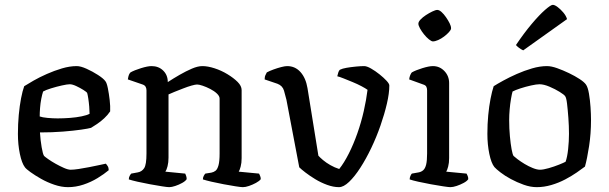

<svg xmlns="http://www.w3.org/2000/svg" viewBox="-20 -773 2515 793"><path d="M261 0Q234 0 204.5 -10Q175 -20 149.5 -34.5Q124 -49 106 -62Q88 -75 83 -82Q70 -99 62 -137.5Q54 -176 54 -220Q54 -261 57.5 -298.5Q61 -336 67 -367Q73 -398 80 -417Q94 -426 118.5 -440Q143 -454 173.5 -467.5Q204 -481 236 -490.5Q268 -500 297 -500Q313 -500 337.5 -489Q362 -478 384.5 -463.5Q407 -449 415 -438Q421 -431 425.5 -408.5Q430 -386 433 -360Q436 -334 435 -313Q425 -298 410.5 -284.5Q396 -271 381 -261Q366 -251 356 -245Q346 -242 315 -237.5Q284 -233 240 -229.5Q196 -226 145 -226Q147 -194 152 -165Q157 -136 162 -129Q166 -125 179.5 -115.5Q193 -106 210 -96.5Q227 -87 244 -79.5Q261 -72 272 -72Q284 -72 304.5 -75Q325 -78 347.5 -82.5Q370 -87 389 -91Q408 -95 417 -97Q421 -93 425 -86.5Q429 -80 429 -70Q410 -54 383 -37.5Q356 -21 324.5 -10.5Q293 0 261 0ZM218 -284Q243 -284 269 -286Q295 -288 317 -292.5Q339 -297 350 -303Q350 -315 348.5 -333Q347 -351 344.5 -367Q342 -383 340 -389Q338 -393 324.5 -401.5Q311 -410 295 -417.5Q279 -425 268 -425Q258 -425 235.5 -420Q213 -415 190.5 -408Q168 -401 158 -395Q154 -383 150.5 -365Q147 -347 145.5 -327.5Q144 -308 144 -292Q155 -288 176.5 -286Q198 -284 218 -284Z M679 0Q671 0 649 -3.5Q627 -7 599.5 -12Q572 -17 548 -22.5Q524 -28 512 -32Q512 -40 515.5 -46.5Q519 -53 522 -56L549 -61Q566 -64 575.5 -78.5Q585 -93 585 -139V-400Q585 -408 581.5 -414.5Q578 -421 569 -424L508 -445Q510 -458 512.5 -464Q515 -470 519 -474Q535 -483 562.5 -491.5Q590 -500 606 -500Q635 -500 654 -481.5Q673 -463 673 -434Q696 -449 722 -464Q748 -479 772.5 -489.5Q797 -500 816 -500Q838 -500 866 -491Q894 -482 919.5 -466.5Q945 -451 961.5 -434.5Q978 -418 978 -401V-120Q978 -100 974 -85Q970 -70 966 -64L1050 -56Q1052 -52 1054.5 -46Q1057 -40 1057 -33Q1051 -25 1037 -17.5Q1023 -10 1008.5 -5Q994 0 983 0Q975 0 953 -3.5Q931 -7 904 -12Q877 -17 853.5 -22.5Q830 -28 818 -32Q818 -40 821.5 -46.5Q825 -53 828 -56L853 -60Q863 -62 870.5 -68Q878 -74 882.5 -90.5Q887 -107 887 -139V-366Q887 -376 876 -386.5Q865 -397 848.5 -405.5Q832 -414 817 -419Q802 -424 794 -424Q787 -424 771 -419.5Q755 -415 736 -407.5Q717 -400 700.5 -393.5Q684 -387 676 -383V-122Q676 -102 672 -86.5Q668 -71 663 -64L745 -56Q747 -52 749 -46Q751 -40 751 -33Q746 -25 732.5 -17.5Q719 -10 704 -5Q689 0 679 0Z M1380 0Q1357 0 1331 -9.5Q1305 -19 1282 -33Q1259 -47 1241.5 -60.5Q1224 -74 1216 -82L1163 -361Q1159 -378 1153 -398.5Q1147 -419 1126 -427L1073 -445Q1073 -457 1077 -464Q1081 -471 1082 -474Q1093 -480 1109.5 -486Q1126 -492 1141.5 -496Q1157 -500 1166 -500Q1199 -500 1221 -475.5Q1243 -451 1250 -409L1295 -130Q1301 -123 1314 -112Q1327 -101 1344.5 -91Q1362 -81 1381 -75Q1401 -100 1420.5 -138.5Q1440 -177 1456 -222.5Q1472 -268 1482.5 -314.5Q1493 -361 1498 -402Q1490 -408 1473 -417Q1456 -426 1436.5 -434Q1417 -442 1399.5 -449Q1382 -456 1373 -458Q1375 -467 1377.5 -474.5Q1380 -482 1384 -485Q1394 -490 1411.5 -493Q1429 -496 1449.5 -498Q1470 -500 1484 -500Q1495 -500 1512.5 -490Q1530 -480 1547.5 -466Q1565 -452 1576.5 -439.5Q1588 -427 1588 -420Q1588 -388 1578 -345Q1568 -302 1551.5 -254.5Q1535 -207 1513.5 -162Q1492 -117 1468.5 -80.5Q1445 -44 1422 -22Q1399 0 1380 0Z M1840 0Q1833 0 1810 -3.5Q1787 -7 1759.5 -12Q1732 -17 1707.5 -22.5Q1683 -28 1672 -32Q1672 -39 1675 -46Q1678 -53 1681 -56L1709 -61Q1720 -63 1728 -70Q1736 -77 1740 -93Q1744 -109 1744 -139V-400Q1744 -408 1741 -414.5Q1738 -421 1728 -424L1670 -445Q1671 -455 1674.5 -463Q1678 -471 1681 -474Q1697 -483 1724.5 -491.5Q1752 -500 1768 -500Q1796 -500 1815.5 -479.5Q1835 -459 1835 -430V-120Q1835 -100 1831 -85Q1827 -70 1823 -64L1907 -56Q1909 -52 1911.5 -46.5Q1914 -41 1914 -33Q1909 -25 1895 -17.5Q1881 -10 1866 -5Q1851 0 1840 0ZM1768 -602Q1762 -602 1751.5 -610.5Q1741 -619 1731 -631.5Q1721 -644 1714.5 -656Q1708 -668 1708 -675Q1708 -683 1717 -692.5Q1726 -702 1739 -710.5Q1752 -719 1765.5 -725.5Q1779 -732 1786 -732Q1794 -732 1803.5 -723.5Q1813 -715 1822 -702Q1831 -689 1837 -677Q1843 -665 1843 -656Q1843 -650 1834.5 -640.5Q1826 -631 1814 -622Q1802 -613 1789.5 -607.5Q1777 -602 1768 -602Z M2197 0Q2171 0 2143 -10Q2115 -20 2090 -33.5Q2065 -47 2047 -61Q2029 -75 2022 -83Q2009 -99 2001 -137.5Q1993 -176 1993 -220Q1993 -261 1996.5 -297.5Q2000 -334 2006 -365Q2012 -396 2019 -417Q2033 -426 2058.5 -440Q2084 -454 2114.5 -467.5Q2145 -481 2177.5 -490.5Q2210 -500 2239 -500Q2257 -500 2281 -491.5Q2305 -483 2330 -471Q2355 -459 2374 -446.5Q2393 -434 2400 -424Q2408 -413 2412.5 -386.5Q2417 -360 2419 -330.5Q2421 -301 2421 -277Q2421 -221 2413 -169Q2405 -117 2396 -85Q2383 -75 2362 -60.5Q2341 -46 2314.5 -32Q2288 -18 2257.5 -9Q2227 0 2197 0ZM2210 -72Q2224 -72 2246.5 -78.5Q2269 -85 2289 -93Q2309 -101 2316 -105Q2323 -124 2326.5 -157Q2330 -190 2330 -220Q2330 -252 2327.5 -286Q2325 -320 2322 -345Q2319 -370 2314 -376Q2310 -382 2291.5 -393.5Q2273 -405 2249.5 -415Q2226 -425 2208 -425Q2196 -425 2173.5 -420Q2151 -415 2129.5 -408Q2108 -401 2097 -395Q2094 -385 2090.5 -364.5Q2087 -344 2085 -321Q2083 -298 2083 -277Q2083 -242 2086 -210Q2089 -178 2093 -156.5Q2097 -135 2101 -129Q2105 -125 2117.5 -115.5Q2130 -106 2146.5 -96Q2163 -86 2180.5 -79Q2198 -72 2210 -72ZM2141 -565Q2132 -569 2123.5 -575.5Q2115 -582 2111 -587Q2144 -636 2175.5 -673.5Q2207 -711 2231 -732Q2255 -753 2263 -753Q2271 -753 2283 -744Q2295 -735 2306.5 -721.5Q2318 -708 2322 -694Z"/></svg>

Font: Texturina 12pt
Style: Regular
Weight: 400
Designer: Guillermo Torres Carreño
Foundry: Omnibus-Type
Version: Version 1.002